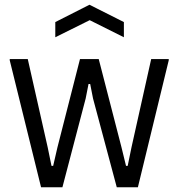

<svg xmlns="http://www.w3.org/2000/svg" viewBox="-20 -789 753 809"><path d="M213 -696 357 -769 502 -696V-632L358 -704L213 -632ZM21 -535V-540H97L181 -168L197 -90H204L222 -168L317 -540H396L492 -168L511 -90H518L534 -168L617 -540H691V-535L561 0H472L372 -374L360 -435H353L341 -374L243 0H153Z"/></svg>

Font: Encode Sans Condensed
Style: Regular
Weight: 400
Designer: Pablo Impallari, Andres Torresi
Foundry: Pablo Impallari, Andres Torresi
Version: Version 1.000; ttfautohint (v1.00) -l 8 -r 50 -G 200 -x 14 -